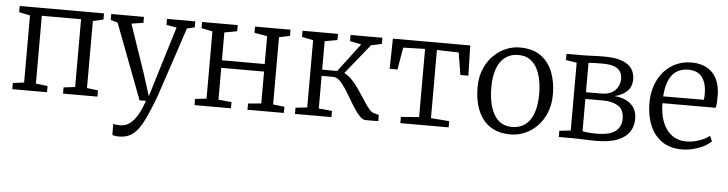

<svg xmlns="http://www.w3.org/2000/svg" viewBox="-48 -791 4807 1267"><g transform="rotate(5 2355.0 -158.0)"><path d="M38 0V-41L112 -50.5V-495L39 -510V-551H597.5V-510L528.5 -494.5V-50.5L602 -41V0H374V-41L450 -50.5V-499.5H190V-50.5L268 -41V0Z M766 250Q752.5 250 740.2 248Q728 246 722 243V169.5Q728 172.5 741.2 174Q754.5 175.5 767.5 175.5Q786.5 175.5 805.8 168.5Q825 161.5 845 142.8Q865 124 884.8 89.5Q904.5 55 924 0H881L692 -498.5L645.5 -511.5V-551H862V-511.5L783.5 -499.5L890 -188L939.5 -32.5L987 -188.5L1082.5 -499.5L1014.5 -511.5V-551H1202V-511.5L1151 -499.5Q1116.5 -394.5 1090 -315Q1063.5 -235.5 1044.2 -178Q1025 -120.5 1012 -81.5Q999 -42.5 990.5 -19Q982 4.5 977 16Q946 93.5 918.2 145.5Q890.5 197.5 855.2 223.8Q820 250 766 250Z M1245 0V-41L1320.5 -49.5V-495L1247 -510V-551H1483V-510L1399.5 -495V-310.5H1683V-495L1598 -510V-551H1833V-510L1761.5 -495V-49.5L1837 -41V0H1596V-41L1683 -49.5V-260.5H1399.5V-49.5L1486.5 -41V0Z M1910.5 0V-41L1987.5 -49.5V-495L1912.5 -510V-551H2147.5V-510L2064 -495V-306.5H2163.5L2306 -495L2230.5 -510V-551H2441.5V-510L2371 -495L2211 -297Q2239.5 -283.5 2264.8 -256.5Q2290 -229.5 2312.8 -196.2Q2335.5 -163 2355.8 -131.2Q2376 -99.5 2393.8 -77.5Q2411.5 -55.5 2427 -51L2462.5 -41V0H2379.5Q2360 0 2340.8 -19.2Q2321.5 -38.5 2301.8 -68.8Q2282 -99 2262.5 -132.8Q2243 -166.5 2223 -197Q2203 -227.5 2182.8 -246.5Q2162.5 -265.5 2141.5 -265.5H2064V-49.5L2152 -41V0Z M2608.5 0V-41L2728.5 -50.5V-502L2584 -498L2559 -351H2507L2511 -551H3023.5L3028.5 -351H2975.5L2951.5 -498L2807 -502V-50.5L2928.5 -41V0Z M3095.5 -278.5Q3095.5 -346.5 3117.2 -399.8Q3139 -453 3175.8 -490Q3212.5 -527 3257.8 -546.5Q3303 -566 3350.5 -566Q3439 -566 3492.8 -526Q3546.5 -486 3570.8 -420.2Q3595 -354.5 3595 -277Q3595 -209 3573.2 -155.5Q3551.5 -102 3515 -65Q3478.5 -28 3433 -8.5Q3387.5 11 3340 11Q3273.5 11 3226.8 -12Q3180 -35 3151.2 -75.2Q3122.5 -115.5 3109 -167.8Q3095.5 -220 3095.5 -278.5ZM3345 -39Q3395 -39 3430.8 -65Q3466.5 -91 3485.5 -142.8Q3504.5 -194.5 3504.5 -270.5Q3504.5 -319.5 3496 -363.8Q3487.5 -408 3468.8 -442.5Q3450 -477 3420 -496.5Q3390 -516 3346 -516Q3296 -516 3260 -490Q3224 -464 3205 -412.8Q3186 -361.5 3186 -284.5Q3186 -235 3194.8 -190.8Q3203.5 -146.5 3222.5 -112Q3241.5 -77.5 3271.8 -58.2Q3302 -39 3345 -39Z M3904.5 4Q3883 4 3853.2 3Q3823.5 2 3796.8 1Q3770 0 3755.5 0H3658V-41L3733 -49.5V-498.5L3661 -510V-551H3765.5Q3782 -551 3806 -552Q3830 -553 3857 -554Q3884 -555 3909 -555Q3983.5 -555 4028.5 -538.5Q4073.5 -522 4093.8 -492.2Q4114 -462.5 4114 -423.5Q4114 -372 4083 -342.2Q4052 -312.5 4001 -301Q4049 -297 4082.2 -279.5Q4115.5 -262 4132.8 -232.8Q4150 -203.5 4150 -163Q4150 -115 4125.8 -77.2Q4101.5 -39.5 4047.5 -17.8Q3993.5 4 3904.5 4ZM3901 -43.5Q3990.5 -43.5 4029 -73.2Q4067.5 -103 4067.5 -156.5Q4067.5 -217 4028.2 -241.2Q3989 -265.5 3927 -265.5H3811V-51.5Q3819.5 -49.5 3833.8 -47.8Q3848 -46 3865.5 -44.8Q3883 -43.5 3901 -43.5ZM3811 -310H3910.5Q3955 -310 3982 -325.5Q4009 -341 4021.8 -366Q4034.5 -391 4034.5 -419Q4034.5 -444.5 4022.8 -464.5Q4011 -484.5 3982.8 -496Q3954.5 -507.5 3904 -507.5Q3880.5 -507.5 3856.5 -507Q3832.5 -506.5 3811 -505Z M4474 11Q4396 11 4342.5 -25.5Q4289 -62 4261.8 -127Q4234.5 -192 4234.5 -277Q4234.5 -341.5 4253.8 -394.8Q4273 -448 4307.2 -486.2Q4341.5 -524.5 4387.8 -545.2Q4434 -566 4487.5 -566Q4576 -566 4626 -515.8Q4676 -465.5 4679 -369Q4679 -340.5 4678 -319.2Q4677 -298 4673 -282H4320Q4320 -232 4331.2 -188.8Q4342.5 -145.5 4364.8 -113Q4387 -80.5 4420.8 -62.2Q4454.5 -44 4498.5 -44Q4541.5 -44 4585.2 -59.5Q4629 -75 4652 -95L4667.5 -59.5Q4648.5 -40 4617.8 -24.2Q4587 -8.5 4549.5 1.2Q4512 11 4474 11ZM4321 -327 4590.5 -328Q4592 -336 4592.5 -349.2Q4593 -362.5 4593 -371.5Q4593 -434.5 4564.2 -475.8Q4535.5 -517 4469.5 -517Q4439 -517 4413 -506.2Q4387 -495.5 4367.5 -472.8Q4348 -450 4336.2 -414Q4324.5 -378 4321 -327Z"/></g></svg>

Font: Merriweather 28pt Light
Style: Regular
Weight: 300
Version: Version 2.100